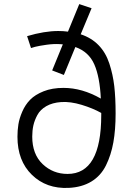

<svg xmlns="http://www.w3.org/2000/svg" viewBox="-20 -906 663 935"><path d="M347 -677 291 -541 234 -563 286 -690Q284 -690 279.5 -690.5Q275 -691 273 -691Q242 -693 206.5 -688Q171 -683 151 -678L131 -672L112 -730Q196 -755 264 -755Q288 -755 311 -752L366 -886L426 -866L373 -739Q425 -722 460 -686Q495 -650 512.5 -596.5Q530 -543 536.5 -486.5Q543 -430 543 -353Q543 -274 532 -212.5Q521 -151 496 -100.5Q471 -50 425 -22Q379 6 314 9Q206 14 135.5 -54.5Q65 -123 65 -240Q65 -271 69.5 -300Q74 -329 88.5 -362.5Q103 -396 127 -420.5Q151 -445 192.5 -461.5Q234 -478 289 -478Q380 -478 471 -426Q466 -532 439 -593Q412 -654 347 -677ZM278 -409Q235 -406 205.5 -389Q176 -372 162 -346Q148 -320 142.5 -295Q137 -270 137 -241Q137 -155 187.5 -107Q238 -59 309 -59Q473 -59 473 -345V-356Q432 -379 377.5 -395.5Q323 -412 278 -409Z"/></svg>

Font: Biancoenero Regular
Style: Regular
Weight: 400
Designer: Riccardo Lorusso, Umberto Mischi
Foundry: Biancoenero Edizioni
Version: Version 0.000